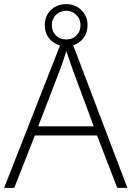

<svg xmlns="http://www.w3.org/2000/svg" viewBox="-20 -910 638 930"><path d="M548 0 450 -254H149L49 0H0L281 -716H325L597 0ZM334 -568Q330 -579 324.5 -594.5Q319 -610 313 -628.5Q307 -647 301 -663Q296 -646 290.5 -629Q285 -612 279.5 -596.5Q274 -581 269 -568L165 -298H434ZM301 -686Q258 -686 227.5 -714Q197 -742 197 -788Q197 -834 227 -862Q257 -890 301 -890Q344 -890 374 -861Q404 -832 404 -789Q404 -742 374 -714Q344 -686 301 -686ZM301 -719Q332 -719 351 -739Q370 -759 370 -788Q370 -818 349.5 -838Q329 -858 301 -858Q271 -858 251 -838Q231 -818 231 -788Q231 -759 250 -739Q269 -719 301 -719Z"/></svg>

Font: Noto Sans Oriya ExtraLight
Style: Regular
Weight: 250
Version: Version 2.003